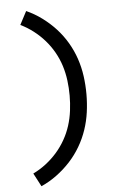

<svg xmlns="http://www.w3.org/2000/svg" viewBox="-64 -887 728 1094"><g transform="rotate(-5 300.0 -340.0)"><path d="M128 161 88 85Q127 66 161.5 39.5Q196 13 224.5 -19.5Q253 -52 274.5 -90Q296 -128 309 -169Q322 -210 327.5 -253.5Q333 -297 333 -340Q333 -383 327.5 -426.5Q322 -470 309 -511Q296 -552 274.5 -590Q253 -628 224.5 -660.5Q196 -693 161.5 -719.5Q127 -746 88 -765L128 -841Q175 -820 217 -789Q259 -758 294 -720Q329 -682 355.5 -637Q382 -592 398.5 -543Q415 -494 422 -443Q429 -392 429 -340Q429 -288 422 -237Q415 -186 398.5 -137Q382 -88 355.5 -43Q329 2 294 40Q259 78 217 109Q175 140 128 161Z"/></g></svg>

Font: Iosevka SS04 Medium Extended
Style: Regular
Weight: 500
Width: 7
Monospace: yes
Designer: Belleve Invis
Foundry: Belleve Invis
Version: Version 19.0.0; ttfautohint (v1.8.4)